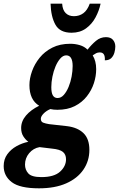

<svg xmlns="http://www.w3.org/2000/svg" viewBox="-83 -784 647 1044"><path d="M129 240Q25 240 -19 206.5Q-63 173 -63 119Q-63 82 -43.5 55Q-24 28 6.5 11Q37 -6 71 -13Q56 -24 44 -42.5Q32 -61 32 -88Q32 -125 58.5 -156Q85 -187 130 -209Q77 -241 77 -321Q77 -357 91 -396.5Q105 -436 132.5 -470Q160 -504 201.5 -525Q243 -546 299 -546Q326 -546 351 -538.5Q376 -531 393 -514Q415 -542 439 -562Q463 -582 493 -582Q519 -582 531.5 -567Q544 -552 544 -531Q544 -515 539 -497.5Q534 -480 522 -468Q510 -456 487 -456Q490 -499 460 -499Q448 -499 439.5 -494.5Q431 -490 421 -483Q440 -452 440 -408Q440 -370 427.5 -331.5Q415 -293 389 -260Q363 -227 323.5 -207Q284 -187 229 -187Q207 -187 191 -191Q169 -182 154 -166.5Q139 -151 139 -138Q139 -122 152 -117Q165 -112 184 -109L282 -98Q339 -91 371 -60Q403 -29 403 31Q403 91 370.5 138.5Q338 186 277 213Q216 240 129 240ZM230 -251Q249 -251 264 -268Q279 -285 290 -311.5Q301 -338 306.5 -368Q312 -398 312 -425Q312 -483 277 -483Q260 -483 245 -466Q230 -449 219 -423Q208 -397 202 -367Q196 -337 196 -310Q196 -279 204.5 -265Q213 -251 230 -251ZM142 179Q211 179 243.5 149.5Q276 120 276 82Q276 56 259 42Q242 28 199 24L132 16Q98 22 75.5 49Q53 76 53 111Q53 139 71 159Q89 179 142 179ZM306 -606Q243 -606 218.5 -649.5Q194 -693 192 -764H255Q257 -730 274 -713Q291 -696 319 -696Q348 -696 370 -712Q392 -728 405 -764H464Q456 -726 436.5 -689.5Q417 -653 384.5 -629.5Q352 -606 306 -606Z"/></svg>

Font: Noto Serif ExtraCondensed ExtraBold
Style: Italic
Weight: 800
Width: 2
Italic angle: -12°
Designer: Monotype Design Team
Foundry: Monotype Imaging Inc.
Version: Version 2.013